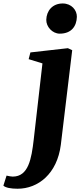

<svg xmlns="http://www.w3.org/2000/svg" viewBox="-142 -851 480 1128"><path d="M56.2 -31.7C43 83 24.9 186.5 -67.4 186.5C-72.3 186.5 -94.7 183.6 -103.5 180.7L-122.1 239.7C-108.9 252 -77.6 257.8 -38.6 257.8C82.5 257.8 193.8 169.4 215.3 0L282.2 -556.2L256.8 -567.9L36.6 -543L26.4 -503.4L107.4 -478.5ZM209 -653.3C278.3 -653.3 308.1 -697.8 309.6 -752C310.5 -791 278.3 -830.6 226.6 -830.6C166.5 -830.6 131.3 -788.1 129.9 -734.9C128.9 -694.3 165.5 -653.3 209 -653.3Z"/></svg>

Font: Merriweather
Style: Heavy Italic
Weight: 900
Italic angle: -7.5°
Designer: Eben Sorkin
Foundry: Eben Sorkin
Version: Version 1.001